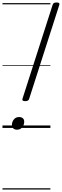

<svg xmlns="http://www.w3.org/2000/svg" viewBox="-20 -1031 499 1547"><path d="M183 -216Q155 -216 161 -235L404 -992Q407 -1003 415 -1007Q423 -1011 436 -1011Q464 -1011 458 -992L215 -235Q213 -226 205 -221Q197 -216 183 -216ZM116 14Q99 14 87.5 4Q76 -6 76 -24Q76 -49 91.5 -68.5Q107 -88 134 -88Q152 -88 163.5 -78.5Q175 -69 175 -51Q175 -25 159.5 -5.5Q144 14 116 14ZM0 486H386V496H0ZM0 -20H386V0H0ZM0 -505H386V-500H0ZM0 -1006H386V-996H0Z"/></svg>

Font: Playwrite CA Guides
Style: Regular
Weight: 400
Designer: Veronika Burian, José Scaglione
Foundry: TypeTogether
Version: Version 1.003